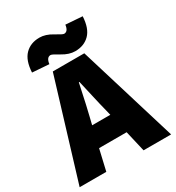

<svg xmlns="http://www.w3.org/2000/svg" viewBox="-211 -977 1006 1098"><g transform="rotate(-30 292.0 -428.0)"><path d="M224 -738Q197 -738 192 -696L82 -704Q86 -782 122.5 -819Q159 -856 218 -856Q258 -856 300.5 -830Q343 -804 352 -804Q379 -804 384 -846L494 -838Q490 -760 453.5 -723Q417 -686 358 -686Q318 -686 275.5 -712Q233 -738 224 -738ZM412 0 380 -138H198L166 0H-10L188 -650H396L594 0ZM229 -271H349L338 -316Q329 -350 313 -421.5Q297 -493 290 -522H286Q253 -366 240 -316Z"/></g></svg>

Font: Assistant ExtraBold
Style: Regular
Weight: 800
Designer: Hebrew By Ben Nathan, Latin by Paul Hunt
Version: Version 2.001;PS 002.001;hotconv 1.0.88;makeotf.lib2.5.64775